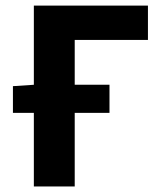

<svg xmlns="http://www.w3.org/2000/svg" viewBox="-20 -672 586 692"><path d="M26.6 -265.2V-361.5L104 -366.6H374.6V-265.2ZM102 0V-651.8H513.2V-528H249.3V0Z"/></svg>

Font: SourceSans3VF
Style: Regular
Weight: 200
Designer: Paul D. Hunt
Foundry: Adobe
Version: Version 3.052;hotconv 1.1.0;makeotfexe 2.6.0